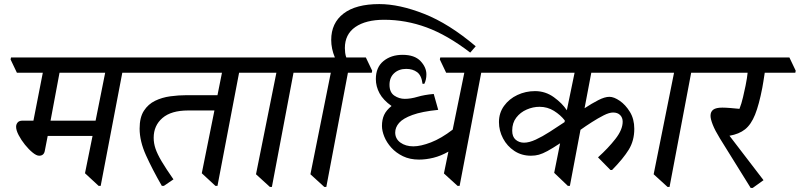

<svg xmlns="http://www.w3.org/2000/svg" viewBox="-20 -902 3924 942"><path d="M90 -310H144L190 -545H63L32 -610L34 -620H668L699 -555L697 -545H580L474 10H464L397 -52L434 -235H214L200 -163Q196 -138 172 -138Q159 -138 140 -153.5Q121 -169 102.5 -192Q84 -215 71.5 -239Q59 -263 59 -280Q59 -292 66.5 -301Q74 -310 90 -310ZM496 -545H272L228 -310H449Z M784 10H774Q728 -70 696.5 -139.5Q665 -209 665 -271Q665 -326 686 -358.5Q707 -391 741 -407.5Q775 -424 815.5 -429.5Q856 -435 895 -435H1047L1069 -545H675L644 -610L646 -620H1241L1272 -555L1270 -545H1153L1047 10H1037L970 -52L1032 -360H903Q820 -360 777 -323Q734 -286 734 -226Q734 -199 743 -172.5Q752 -146 773 -110.5Q794 -75 831 -22Z M1537 -545H1420L1314 15H1304L1236 -47L1336 -545H1248L1217 -610L1219 -620H1508L1539 -555Z M1581 15H1571L1503 -47L1603 -545H1515L1484 -610L1486 -620H1623Q1605 -663 1605 -706Q1605 -789 1665.5 -835.5Q1726 -882 1841 -882Q1939 -882 2061 -834Q2183 -786 2314 -675L2287 -644Q2175 -730 2073 -767.5Q1971 -805 1865 -805Q1775 -805 1723.5 -769.5Q1672 -734 1672 -666Q1672 -655 1673.5 -643Q1675 -631 1679 -620H1775L1806 -555L1804 -545H1687Z M1966 -417Q1995 -417 2028.5 -427Q2062 -437 2108 -441L2130 -363Q2050 -355 2003.5 -338Q1957 -321 1938 -299Q1919 -277 1919 -252Q1919 -221 1944.5 -202.5Q1970 -184 2008 -184Q2044 -184 2094.5 -203.5Q2145 -223 2201 -266L2258 -545H2169L2138 -610L2140 -620H2429L2460 -555L2458 -545H2341L2235 10H2225L2158 -51L2180 -158Q2143 -137 2106.5 -128Q2070 -119 2036 -119Q1991 -119 1957 -135.5Q1923 -152 1900 -177.5Q1877 -203 1865.5 -231.5Q1854 -260 1854 -284Q1854 -315 1864.5 -338Q1875 -361 1901 -382Q1860 -411 1842 -444.5Q1824 -478 1824 -514Q1824 -572 1861.5 -602.5Q1899 -633 1955 -633Q2014 -633 2043 -602.5Q2072 -572 2072 -537Q2072 -511 2062 -491H2053Q2048 -532 2026.5 -548Q2005 -564 1973 -564Q1937 -564 1914 -543Q1891 -522 1891 -486Q1891 -449 1914.5 -433Q1938 -417 1966 -417Z M2983 -68H2975L2914 -130Q2964 -175 2999.5 -220.5Q3035 -266 3035 -305Q3035 -325 3022.5 -337.5Q3010 -350 2988 -350Q2969 -350 2941.5 -336Q2914 -322 2883.5 -302.5Q2853 -283 2828 -265L2776 10H2766L2699 -54L2728 -199Q2690 -174 2666 -161Q2642 -148 2624 -143Q2606 -138 2585 -138Q2539 -138 2503.5 -161.5Q2468 -185 2448 -223Q2428 -261 2428 -303Q2428 -348 2453 -382.5Q2478 -417 2518.5 -436Q2559 -455 2605 -455Q2656 -455 2697.5 -425Q2739 -395 2761 -361L2799 -545H2436L2405 -610L2407 -620H3192L3223 -555L3221 -545H2881L2848 -371Q2883 -394 2915 -410.5Q2947 -427 2970 -427Q2992 -427 3020.5 -407.5Q3049 -388 3070.5 -353Q3092 -318 3092 -270Q3092 -212 3065 -168Q3038 -124 2983 -68ZM2750 -303 2751 -311Q2730 -338 2698 -358Q2666 -378 2627 -378Q2595 -378 2564 -364.5Q2533 -351 2513 -325Q2493 -299 2493 -261Q2493 -231 2510 -216.5Q2527 -202 2551 -202Q2576 -202 2608.5 -217Q2641 -232 2677.5 -255.5Q2714 -279 2750 -303Z M3488 -545H3371L3265 15H3255L3187 -47L3287 -545H3199L3168 -610L3170 -620H3459L3490 -555Z M3673 20H3663L3512 -223Q3488 -262 3477 -290Q3466 -318 3466 -334Q3466 -354 3479.5 -364Q3493 -374 3524 -374Q3539 -374 3564.5 -372Q3590 -370 3608 -368Q3618 -393 3625.5 -425.5Q3633 -458 3638 -482Q3642 -503 3644.5 -518Q3647 -533 3648 -545H3466L3435 -610L3437 -620H3853L3884 -555L3882 -545H3732Q3729 -526 3725.5 -503Q3722 -480 3720 -471Q3704 -388 3684.5 -339.5Q3665 -291 3635.5 -267.5Q3606 -244 3559 -236L3726 -18Z"/></svg>

Font: Tiro Devanagari Marathi
Style: Italic
Weight: 400
Italic angle: -11°
Designer: Devanagari: John Hudson & Fiona Ross, assisted by Paul Hanslow. Latin: John Hudson with Paul Hanslow, assisted by Kaja S
Foundry: Tiro Typeworks Ltd.
Version: Version 1.52